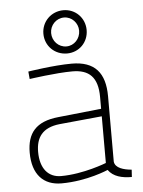

<svg xmlns="http://www.w3.org/2000/svg" viewBox="-54 -788 625 840"><g transform="rotate(-5 259.0 -368.0)"><path d="M418 -353C418 -456 373 -509 272 -509C192 -509 80 -491 80 -491L83 -458C83 -458 199 -475 272 -475C345 -475 383 -440 383 -353V-301L193 -281C94 -271 55 -222 55 -137C55 -40 104 9 182 9C295 9 388 -32 388 -32C410 -1 448 8 491 8L493 -24C459 -27 421 -37 418 -66ZM383 -268V-63C383 -63 282 -23 183 -23C127 -23 92 -64 92 -137C92 -199 119 -242 197 -250ZM160 -650C160 -596 202 -555 256 -555C309 -555 350 -596 350 -650C350 -703 309 -745 256 -745C202 -745 160 -703 160 -650ZM194 -650C194 -684 221 -713 256 -713C290 -713 317 -684 317 -650C317 -615 290 -586 256 -586C221 -586 194 -615 194 -650Z"/></g></svg>

Font: TitilliumText22L
Style: 1 wt
Weight: 100
Designer: Campivisivi
Foundry: Campivisivi
Version: 1.000